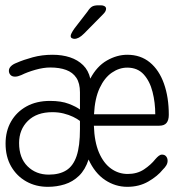

<svg xmlns="http://www.w3.org/2000/svg" viewBox="-20 -694 659 724"><path d="M160.5 10.5Q115 10.5 79 -9.8Q43 -30 22 -66.5Q1 -103 1 -152.5Q1 -200 21.8 -236Q42.5 -272 80 -292.8Q117.5 -313.5 168.5 -313.5Q211 -313.5 239.5 -302.5Q268 -291.5 281.5 -281V-346Q281.5 -380 268 -400.5Q254.5 -421 229.5 -430.2Q204.5 -439.5 169.5 -439.5Q144 -439.5 113.2 -430.8Q82.5 -422 60.5 -411Q53.5 -408 47.8 -406.5Q42 -405 36.5 -405Q25.5 -405 19.5 -411.5Q13.5 -418 13.5 -427Q13.5 -436.5 21.2 -444.2Q29 -452 42.5 -457Q68.5 -468.5 103.5 -478Q138.5 -487.5 178 -487.5Q214.5 -487.5 244 -477.8Q273.5 -468 293.5 -448.2Q313.5 -428.5 320.5 -397.5Q345 -444 383 -465.8Q421 -487.5 460 -487.5Q510 -487.5 545 -458.8Q580 -430 598.2 -378.8Q616.5 -327.5 616.5 -261Q616.5 -241 608 -230.5Q599.5 -220 580.5 -220H334Q336 -159 353.2 -118.8Q370.5 -78.5 398.8 -58.2Q427 -38 461.5 -38Q497 -38 523 -55.2Q549 -72.5 566 -94Q572.5 -101.5 578.5 -106.2Q584.5 -111 591 -111Q601 -111 606.5 -104.2Q612 -97.5 612 -87.5Q612 -78.5 606.8 -70Q601.5 -61.5 594 -54.5Q574.5 -30 539.8 -9.8Q505 10.5 460 10.5Q415 10.5 376.2 -15.2Q337.5 -41 314 -92.5Q301.5 -54 278 -31.2Q254.5 -8.5 224.2 1Q194 10.5 160.5 10.5ZM52 -154.5Q52 -98.5 83.8 -67Q115.5 -35.5 164 -35.5Q204 -35.5 230 -51.8Q256 -68 268.8 -105.5Q281.5 -143 281.5 -207.5V-238Q271 -246 255.5 -253.5Q240 -261 220.2 -266Q200.5 -271 177.5 -271Q118.5 -271 85.2 -238.2Q52 -205.5 52 -154.5ZM334.5 -263H565.5Q565.5 -307 555.2 -347.5Q545 -388 521.8 -413.5Q498.5 -439 460 -439Q429.5 -439 401.8 -420Q374 -401 355.8 -362Q337.5 -323 334.5 -263ZM260.5 -547.5Q256.5 -547.5 251.5 -549.8Q246.5 -552 246.5 -558.5Q246.5 -566.5 261 -587L310 -650.5Q319 -664.5 327.2 -669.2Q335.5 -674 351 -674H360.5Q369 -674 374.5 -670.5Q380 -667 380 -661Q380 -651 368.5 -640L297 -567.5Q286.5 -557 277.5 -552.2Q268.5 -547.5 260.5 -547.5Z"/></svg>

Font: Sono Monospace Light
Style: Regular
Weight: 300
Version: Version 2.112